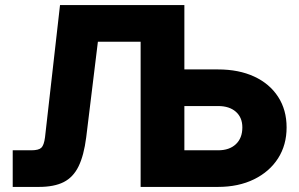

<svg xmlns="http://www.w3.org/2000/svg" viewBox="-20 -735 1174 755"><path d="M30 0V-144H103Q132 -144 142.5 -154Q153 -164 157 -195L216 -715H705V-119L680 -144H838Q882 -144 907.5 -168Q933 -192 933 -234Q933 -273 907.5 -295.5Q882 -318 838 -318H614V-462H837Q919 -462 979.5 -434Q1040 -406 1073.5 -354.5Q1107 -303 1107 -234Q1107 -165 1073.5 -112.5Q1040 -60 979 -30Q918 0 837 0H533V-596L558 -571H340L368 -596L319 -195Q310 -124 289 -81Q268 -38 230.5 -19Q193 0 133 0Z"/></svg>

Font: Wix Madefor Display ExtraBold
Style: Regular
Weight: 800
Designer: Dalton Maag Ltd
Foundry: Dalton Maag Ltd
Version: Version 3.100